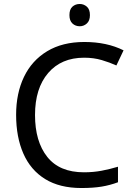

<svg xmlns="http://www.w3.org/2000/svg" viewBox="-20 -935 672 965"><path d="M403 -645Q288 -645 222 -568Q156 -491 156 -357Q156 -224 217.5 -146.5Q279 -69 402 -69Q449 -69 491 -77Q533 -85 573 -97V-19Q533 -4 490.5 3Q448 10 389 10Q280 10 207 -35Q134 -80 97.5 -163Q61 -246 61 -358Q61 -466 100.5 -548.5Q140 -631 217 -677.5Q294 -724 404 -724Q517 -724 601 -682L565 -606Q532 -621 491.5 -633Q451 -645 403 -645ZM381 -915Q401 -915 416.5 -901.5Q432 -888 432 -859Q432 -831 416.5 -817Q401 -803 381 -803Q359 -803 344 -817Q329 -831 329 -859Q329 -888 344 -901.5Q359 -915 381 -915Z"/></svg>

Font: Noto Sans Old Hungarian
Style: Regular
Weight: 400
Designer: Monotype Design Team
Foundry: Monotype Imaging Inc.
Version: Version 2.005; ttfautohint (v1.8.4.7-5d5b)